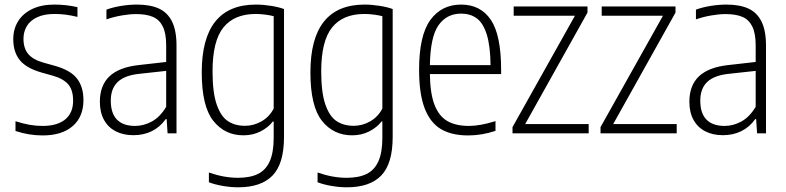

<svg xmlns="http://www.w3.org/2000/svg" viewBox="-20 -568 3348 818"><path d="M46 -10V-51.5Q79 -41 106.5 -36.2Q134 -31.5 161.5 -31.5Q224 -31.5 257.8 -59.2Q291.5 -87 291.5 -139Q291.5 -184.5 270.5 -208.8Q249.5 -233 205 -245.5L157 -259Q92 -277.5 64.2 -312Q36.5 -346.5 36.5 -401.5Q36.5 -444 57 -477.2Q77.5 -510.5 117 -529.5Q156.5 -548.5 211 -548.5Q262 -548.5 310 -537.5V-496Q283 -502.5 260.5 -505.5Q238 -508.5 212 -508.5Q168.5 -508.5 138.8 -494.8Q109 -481 94.5 -457Q80 -433 80 -403Q80 -362 100.5 -337.8Q121 -313.5 164 -301.5L212.5 -288Q280.5 -269 308 -233.5Q335.5 -198 335.5 -141.5Q335.5 -70.5 289.8 -30.8Q244 9 161.5 9Q103 9 46 -10Z M732 -373.5V0H694L690 -60.5H686Q662 -26.5 626.8 -9.2Q591.5 8 548.5 8Q505.5 8 473.2 -8.5Q441 -25 423.2 -57Q405.5 -89 405.5 -134.5Q405.5 -204.5 446.8 -243.2Q488 -282 573 -291L688 -304V-375Q688 -426 673.5 -455.2Q659 -484.5 631.2 -496.2Q603.5 -508 559.5 -508Q532 -508 498.8 -502.2Q465.5 -496.5 433.5 -485.5V-527Q460.5 -537 495.8 -542.8Q531 -548.5 563 -548.5Q619.5 -548.5 656.5 -531.8Q693.5 -515 712.8 -476.5Q732 -438 732 -373.5ZM688 -113V-266L573.5 -253.5Q511 -247 481.5 -218.8Q452 -190.5 452 -139.5Q452 -85 478.5 -58.2Q505 -31.5 555.5 -31.5Q592.5 -31.5 627.2 -50.5Q662 -69.5 688 -113Z M870 208.5V167Q934.5 189.5 993.5 189.5Q1045.5 189.5 1078.8 173.2Q1112 157 1129 119.5Q1146 82 1146 19.5V-50.5H1142.5Q1123 -25 1090.2 -8.2Q1057.5 8.5 1017 8.5Q937.5 8.5 888.5 -53.5Q839.5 -115.5 839.5 -259.5Q839.5 -548.5 1070.5 -548.5Q1100.5 -548.5 1134 -543.2Q1167.5 -538 1190 -529.5V15.5Q1190 129 1141.5 179.5Q1093 230 994.5 230Q963.5 230 929.8 224.2Q896 218.5 870 208.5ZM1146 -105.5V-499Q1131 -503 1109.5 -505.8Q1088 -508.5 1069.5 -508.5Q978 -508.5 931.8 -451Q885.5 -393.5 885.5 -264Q885.5 -174 903.2 -122.8Q921 -71.5 951.2 -51.8Q981.5 -32 1024 -32Q1061 -32 1094.5 -51.2Q1128 -70.5 1146 -105.5Z M1333 208.5V167Q1397.5 189.5 1456.5 189.5Q1508.5 189.5 1541.8 173.2Q1575 157 1592 119.5Q1609 82 1609 19.5V-50.5H1605.5Q1586 -25 1553.2 -8.2Q1520.5 8.5 1480 8.5Q1400.5 8.5 1351.5 -53.5Q1302.5 -115.5 1302.5 -259.5Q1302.5 -548.5 1533.5 -548.5Q1563.5 -548.5 1597 -543.2Q1630.5 -538 1653 -529.5V15.5Q1653 129 1604.5 179.5Q1556 230 1457.5 230Q1426.5 230 1392.8 224.2Q1359 218.5 1333 208.5ZM1609 -105.5V-499Q1594 -503 1572.5 -505.8Q1551 -508.5 1532.5 -508.5Q1441 -508.5 1394.8 -451Q1348.5 -393.5 1348.5 -264Q1348.5 -174 1366.2 -122.8Q1384 -71.5 1414.2 -51.8Q1444.5 -32 1487 -32Q1524 -32 1557.5 -51.2Q1591 -70.5 1609 -105.5Z M2115 -252.5H1811.5Q1812.5 -170 1831.2 -121.5Q1850 -73 1886 -52.2Q1922 -31.5 1978 -31.5Q2025.5 -31.5 2091 -52V-10.5Q2032.5 9 1974.5 9Q1904 9 1858.2 -18.2Q1812.5 -45.5 1789 -107.2Q1765.5 -169 1765.5 -270.5Q1765.5 -416.5 1813.2 -482.5Q1861 -548.5 1944.5 -548.5Q2027 -548.5 2071 -483.8Q2115 -419 2115 -270ZM1811.5 -290.5H2070Q2069 -373.5 2053.5 -422Q2038 -470.5 2010.8 -490.2Q1983.5 -510 1944.5 -510Q1883.5 -510 1848.5 -460.8Q1813.5 -411.5 1811.5 -290.5Z M2217.5 -39.5H2488V0H2163.5V-26.5L2429.5 -501H2168.5V-540.5H2483V-514.5Z M2592.5 -39.5H2863V0H2538.5V-26.5L2804.5 -501H2543.5V-540.5H2858V-514.5Z M3243.5 -373.5V0H3205.5L3201.5 -60.5H3197.5Q3173.5 -26.5 3138.2 -9.2Q3103 8 3060 8Q3017 8 2984.8 -8.5Q2952.5 -25 2934.8 -57Q2917 -89 2917 -134.5Q2917 -204.5 2958.2 -243.2Q2999.5 -282 3084.5 -291L3199.5 -304V-375Q3199.5 -426 3185 -455.2Q3170.5 -484.5 3142.8 -496.2Q3115 -508 3071 -508Q3043.5 -508 3010.2 -502.2Q2977 -496.5 2945 -485.5V-527Q2972 -537 3007.2 -542.8Q3042.5 -548.5 3074.5 -548.5Q3131 -548.5 3168 -531.8Q3205 -515 3224.2 -476.5Q3243.5 -438 3243.5 -373.5ZM3199.5 -113V-266L3085 -253.5Q3022.5 -247 2993 -218.8Q2963.5 -190.5 2963.5 -139.5Q2963.5 -85 2990 -58.2Q3016.5 -31.5 3067 -31.5Q3104 -31.5 3138.8 -50.5Q3173.5 -69.5 3199.5 -113Z"/></svg>

Font: Encode Sans Condensed ExLight
Style: Regular
Weight: 275
Width: 3
Designer: Multiple Designers
Foundry: Impallari Type
Version: Version 2.000